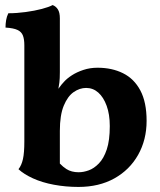

<svg xmlns="http://www.w3.org/2000/svg" viewBox="-20 -737 640 766"><path d="M218.8 -84.5Q231.4 -71.3 245.1 -62.5Q265.1 -49.8 293.9 -49.8Q313 -49.8 334 -57.4Q355 -64.9 374.5 -85Q394 -105 406 -140.9Q418 -176.8 418 -233.9Q418 -280.8 405.5 -314.9Q393.1 -349.1 372.1 -367.7Q351.1 -386.2 323.7 -386.2Q297.9 -386.2 273.9 -369.6Q250 -353 234.4 -315.4Q218.8 -277.8 218.8 -214.8ZM212.9 -382.8Q225.6 -400.9 235.8 -411.1Q247.1 -423.8 266.6 -436.5Q286.1 -449.2 312.5 -458Q338.9 -466.8 369.1 -466.8Q426.8 -466.8 470.9 -444.8Q515.1 -422.9 540 -376Q564.9 -329.1 564.9 -254.9Q564.9 -179.2 531 -119.1Q497.1 -59.1 436 -25.1Q375 8.8 293 8.8Q242.2 8.8 195.1 0Q147.9 -8.8 111.6 -25.4Q75.2 -42 53.7 -62Q65.9 -77.1 71.5 -102.1Q77.1 -127 77.1 -172.9V-556.2Q77.1 -580.1 71.5 -595Q65.9 -609.9 50 -617.4Q34.2 -625 2 -627Q2 -642.1 4.4 -656.5Q6.8 -670.9 13.2 -684.1Q46.9 -684.1 82.5 -689Q118.2 -693.8 147 -701.4Q175.8 -709 189.9 -716.8Q203.1 -711.9 210.9 -699.5Q218.8 -687 218.8 -664.1V-449.2Q218.8 -422.9 216.8 -407.2Q215.3 -395.5 212.9 -382.8Z"/></svg>

Font: Abu Sayed
Style: Regular
Weight: 400
Designer: Jayed Ahsan Saad
Foundry: Codepotro
Version: Codepotro Abu Sayed;Version 0.800